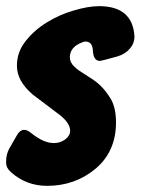

<svg xmlns="http://www.w3.org/2000/svg" viewBox="-43 -597 457 624"><path d="M110 7Q42 7 -8 -38Q-23 -52 -23 -66V-74Q-23 -95 -13 -114L10 -154Q21 -175 36 -175Q46 -175 59 -164Q99 -132 132 -132Q153 -132 169 -144Q185 -156 185 -172Q185 -196 153 -222L63 -290Q12 -334 12 -383Q12 -428 40 -463Q68 -499 109 -524Q151 -550 197 -563Q244 -577 279 -577Q388 -577 394 -479Q394 -456 379 -439Q365 -422 340 -414Q286 -399 282 -399Q261 -399 259 -431Q258 -461 236 -462H232L230 -461Q227 -461 226 -460Q184 -445 184 -411Q184 -394 199 -380Q206 -373 215 -367Q224 -361 235 -354Q246 -347 257.5 -339.5Q269 -332 280 -322Q300 -304 318 -274Q334 -245 334 -199Q334 -105 268 -49Q201 7 110 7Z"/></svg>

Font: Bangerz
Style: Bold
Weight: 700
Designer: vernon adams
Foundry: Vernon Adams
Version: Version 2.10;February 7, 2025;FontCreator 13.0.0.2683 64-bit